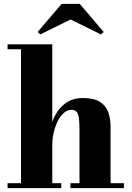

<svg xmlns="http://www.w3.org/2000/svg" viewBox="-20 -981 686 1001"><path d="M19.5 0V-26H89.5V-724H19.5V-750H252.5V-26H299.5V0ZM347 0V-26H394.5V-302.5Q394.5 -344.5 391 -367.5Q387.5 -390.5 378.2 -399.5Q369 -408.5 351.5 -408.5Q331.5 -408.5 313.8 -393.2Q296 -378 282.2 -351.8Q268.5 -325.5 260.5 -292.2Q252.5 -259 252.5 -223L231 -222.5Q231 -259.5 240 -302.2Q249 -345 269.5 -383Q290 -421 325.2 -445.5Q360.5 -470 412.5 -470Q468.5 -470 500 -450.5Q531.5 -431 544 -397Q556.5 -363 556.5 -319.5V-26H626V0ZM190 -801.5 176.5 -814.5 301.5 -961H395.5L520.5 -814.5L506.5 -801.5L348 -879.5Z"/></svg>

Font: Bodoni Moda 9pt ExtraBold
Style: Regular
Weight: 800
Designer: Owen Earl
Foundry: indestructible type
Version: Version 2.005